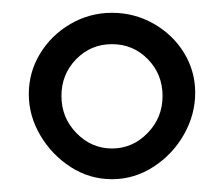

<svg xmlns="http://www.w3.org/2000/svg" viewBox="-20 -674 350 300"><path d="M25 -527Q25 -561 42.5 -590Q60 -619 90 -636.5Q120 -654 155 -654Q190 -654 220 -637Q250 -620 267.5 -591.5Q285 -563 285 -529Q285 -495 267.5 -464Q250 -433 220 -413.5Q190 -394 155 -394Q120 -394 90.5 -413Q61 -432 43 -462.5Q25 -493 25 -527ZM234 -524Q234 -558 211 -581.5Q188 -605 155 -605Q122 -605 99 -581.5Q76 -558 76 -524Q76 -490 99.5 -466Q123 -442 155 -442Q187 -442 210.5 -466Q234 -490 234 -524Z"/></svg>

Font: EB Garamond Medium
Style: Regular
Weight: 500
Designer: Georg Duffner and Octavio Pardo
Foundry: Georg Duffner
Version: Version 1.000